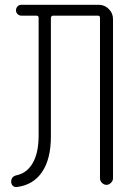

<svg xmlns="http://www.w3.org/2000/svg" viewBox="-20 -750 540 779"><path d="M47.9 8.8Q38.1 9.8 31.7 3.4Q25.4 -2.9 25.4 -12.7Q25.4 -34.2 47.9 -39.1Q89.8 -47.9 113.3 -89.4Q136.7 -130.9 136.7 -199.2V-677.7Q136.7 -686.5 127.9 -686.5H66.4Q57.6 -686.5 51.3 -692.9Q44.9 -699.2 44.9 -708Q44.9 -716.8 50.8 -723.6Q56.6 -730.5 66.4 -730.5H380.9Q404.3 -730.5 421.4 -713.4Q438.5 -696.3 438.5 -672.9V-26.4Q438.5 -16.6 430.2 -8.3Q421.9 0 412.1 0Q402.3 0 394 -7.8Q385.7 -15.6 385.7 -26.4V-677.7Q385.7 -686.5 377 -686.5H196.3Q187.5 -686.5 186.5 -677.7V-196.3Q186.5 -104.5 150.4 -51.8Q114.3 1 47.9 8.8Z"/></svg>

Font: Rounded Mgen+ 1mn light
Style: Regular
Weight: 200
Designer: [Source Han Sans]
Ryoko NISHIZUKA  (kana & ideographs); Paul D. Hunt (Latin, Greek & Cyrillic); Wenlong ZHANG  (bopomofo
Version: Version 1.059.20150602